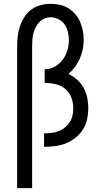

<svg xmlns="http://www.w3.org/2000/svg" viewBox="-20 -763 540 998"><path d="M69 215V-520Q69 -547 72 -573.5Q75 -600 83.5 -625.5Q92 -651 106.5 -674Q121 -697 142.5 -713Q164 -729 190.5 -736Q217 -743 243 -743Q267 -743 291 -738Q315 -733 335 -720.5Q355 -708 371 -689.5Q387 -671 396.5 -649Q406 -627 410.5 -603.5Q415 -580 415 -556Q415 -531 410 -506.5Q405 -482 395 -459Q385 -436 370 -415.5Q355 -395 336 -379Q360 -367 381 -348.5Q402 -330 415 -306Q428 -282 433.5 -255Q439 -228 439 -201Q439 -173 433 -144.5Q427 -116 412 -91.5Q397 -67 374 -48.5Q351 -30 324.5 -19Q298 -8 269.5 -4Q241 0 212 0H209V-70H212Q231 -70 250 -72.5Q269 -75 286.5 -82Q304 -89 318.5 -101Q333 -113 343 -129Q353 -145 357 -163.5Q361 -182 361 -201Q361 -229 350.5 -256.5Q340 -284 318.5 -301.5Q297 -319 269 -325.5Q241 -332 212 -332V-403Q240 -403 264.5 -416.5Q289 -430 305.5 -452Q322 -474 330 -500.5Q338 -527 338 -555Q338 -576 333 -597Q328 -618 316 -635.5Q304 -653 284.5 -663Q265 -673 244 -673Q227 -673 211 -666.5Q195 -660 183.5 -647.5Q172 -635 164.5 -619.5Q157 -604 153 -587.5Q149 -571 148 -554Q147 -537 147 -520V215Z"/></svg>

Font: Iosevka Gothic
Style: Regular
Weight: 400
Monospace: yes
Designer: Belleve Invis
Foundry: Belleve Invis
Version: Version 15.5.1; ttfautohint (v1.8.4)